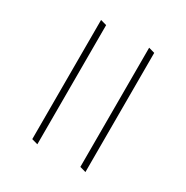

<svg xmlns="http://www.w3.org/2000/svg" viewBox="-191 -1012 1152 1186"><g transform="rotate(30 385.0 -419.0)"><path d="M192 -850 235 -838V12L192 0ZM535 -850 578 -838V12L535 0Z"/></g></svg>

Font: Matangi Light
Style: Regular
Weight: 300
Designer: Prashant Pant
Foundry: The Graphic Ant
Version: Version 3.002